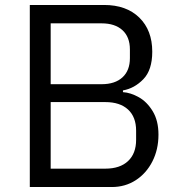

<svg xmlns="http://www.w3.org/2000/svg" viewBox="-20 -753 726 773"><path d="M100 0V-733H399Q489 -733 541 -682Q593 -631 593 -545Q593 -471 557 -434Q521 -397 475 -389V-382Q506 -380 539 -361.5Q572 -343 595 -305Q618 -267 618 -211Q618 -151 593.5 -103Q569 -55 526.5 -27.5Q484 0 430 0ZM389 -414Q443 -414 473 -441.5Q503 -469 503 -519V-554Q503 -604 473 -631.5Q443 -659 389 -659H184V-414ZM404 -74Q463 -74 495.5 -104.5Q528 -135 528 -190V-227Q528 -282 495.5 -312Q463 -342 404 -342H184V-74Z"/></svg>

Font: IBM Plex Sans SC
Style: Regular
Weight: 400
Designer: Mike Abbink; Paul van der Laan; Pieter van Rosmalen; Eunyou Noh; Wujin Sim; Chorong Kim; Dohee Lee; Yejin We; Jinhee Kim
Foundry: Sandoll Inc.
Version: Version 1.000